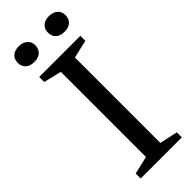

<svg xmlns="http://www.w3.org/2000/svg" viewBox="-302 -971 1003 1003"><g transform="rotate(-45 200.0 -469.5)"><path d="M60 -750H364V-713L264 -690V-59L364 -37V0H60V-37L159 -60V-689L60 -713ZM33 -881Q33 -908 50.5 -923.5Q68 -939 97.5 -939Q127 -939 145 -923.5Q163 -908 163 -881.5Q163 -855 146 -839Q129 -823 98.5 -823Q68 -823 50.5 -838.5Q33 -854 33 -881ZM256 -881Q256 -908 273.5 -923.5Q291 -939 320.5 -939Q350 -939 368 -923.5Q386 -908 386 -881.5Q386 -855 369 -839Q352 -823 321.5 -823Q291 -823 273.5 -838.5Q256 -854 256 -881Z"/></g></svg>

Font: Ledger
Style: Regular
Weight: 400
Designer: Denis Masharov
Foundry: Denis Masharov
Version: 1.001